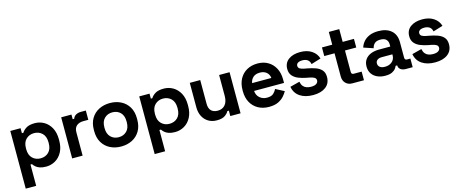

<svg xmlns="http://www.w3.org/2000/svg" viewBox="-44 -1344 5376 2238"><g transform="rotate(-15 2643.5 -225.0)"><path d="M58 200V-496H182V-436H200Q217 -465 253 -487.5Q289 -510 356 -510Q416 -510 467 -480.5Q518 -451 549 -394Q580 -337 580 -256V-240Q580 -159 549 -102Q518 -45 467 -15.5Q416 14 356 14Q311 14 280.5 3.5Q250 -7 231.5 -23.5Q213 -40 202 -57H184V200ZM454 -243V-253Q454 -325 415 -362.5Q376 -400 318 -400Q260 -400 221 -362.5Q182 -325 182 -253V-243Q182 -171 221 -133.5Q260 -96 318 -96Q377 -96 415.5 -133.5Q454 -171 454 -243Z M672 0V-496H796V-440H814Q825 -470 850.5 -484Q876 -498 910 -498H970V-386H908Q860 -386 829 -360.5Q798 -335 798 -282V0Z M1002 -240V-256Q1002 -336 1036 -393Q1070 -450 1129 -480Q1188 -510 1262 -510Q1336 -510 1395 -480Q1454 -450 1488 -393Q1522 -336 1522 -256V-240Q1522 -160 1488 -103Q1454 -46 1395 -16Q1336 14 1262 14Q1188 14 1129 -16Q1070 -46 1036 -103Q1002 -160 1002 -240ZM1396 -243V-253Q1396 -323 1358.5 -360.5Q1321 -398 1262 -398Q1204 -398 1166 -360.5Q1128 -323 1128 -253V-243Q1128 -173 1166 -135.5Q1204 -98 1262 -98Q1320 -98 1358 -135.5Q1396 -173 1396 -243Z M1614 200V-496H1738V-436H1756Q1773 -465 1809 -487.5Q1845 -510 1912 -510Q1972 -510 2023 -480.5Q2074 -451 2105 -394Q2136 -337 2136 -256V-240Q2136 -159 2105 -102Q2074 -45 2023 -15.5Q1972 14 1912 14Q1867 14 1836.5 3.5Q1806 -7 1787.5 -23.5Q1769 -40 1758 -57H1740V200ZM2010 -243V-253Q2010 -325 1971 -362.5Q1932 -400 1874 -400Q1816 -400 1777 -362.5Q1738 -325 1738 -253V-243Q1738 -171 1777 -133.5Q1816 -96 1874 -96Q1933 -96 1971.5 -133.5Q2010 -171 2010 -243Z M2224 -200V-496H2350V-210Q2350 -154 2377.5 -126Q2405 -98 2456 -98Q2514 -98 2546 -136.5Q2578 -175 2578 -244V-496H2704V0H2580V-65H2562Q2550 -40 2517 -16Q2484 8 2417 8Q2359 8 2315.5 -18.5Q2272 -45 2248 -92Q2224 -139 2224 -200Z M2796 -242V-254Q2796 -332 2827 -389.5Q2858 -447 2914 -478.5Q2970 -510 3044 -510Q3117 -510 3171 -477.5Q3225 -445 3255 -387.5Q3285 -330 3285 -254V-211H2924Q2926 -160 2962 -128Q2998 -96 3050 -96Q3103 -96 3128 -119Q3153 -142 3166 -170L3269 -116Q3255 -90 3228.5 -59.5Q3202 -29 3158 -7.5Q3114 14 3046 14Q2972 14 2915.5 -17.5Q2859 -49 2827.5 -106.5Q2796 -164 2796 -242ZM3157 -305Q3153 -348 3122.5 -374Q3092 -400 3043 -400Q2992 -400 2962 -374Q2932 -348 2925 -305Z M3345 -148 3461 -178Q3468 -143 3484.5 -123Q3501 -103 3525.5 -94.5Q3550 -86 3579 -86Q3623 -86 3644 -101.5Q3665 -117 3665 -140Q3665 -163 3645 -175.5Q3625 -188 3581 -196L3553 -201Q3501 -211 3458 -228.5Q3415 -246 3389 -277Q3363 -308 3363 -357Q3363 -431 3417 -470.5Q3471 -510 3559 -510Q3642 -510 3697 -473Q3752 -436 3769 -376L3652 -340Q3644 -378 3619.5 -394Q3595 -410 3559 -410Q3523 -410 3504 -397.5Q3485 -385 3485 -363Q3485 -339 3505 -327.5Q3525 -316 3559 -310L3587 -305Q3643 -295 3688.5 -278.5Q3734 -262 3760.5 -231.5Q3787 -201 3787 -149Q3787 -71 3730.5 -28.5Q3674 14 3579 14Q3482 14 3420 -28Q3358 -70 3345 -148Z M4053 0Q4004 0 3973.5 -30.5Q3943 -61 3943 -112V-392H3819V-496H3943V-650H4069V-496H4205V-392H4069V-134Q4069 -104 4097 -104H4193V0Z M4263 -145Q4263 -196 4287.5 -230.5Q4312 -265 4355.5 -282.5Q4399 -300 4455 -300H4591V-328Q4591 -363 4569 -385.5Q4547 -408 4499 -408Q4452 -408 4429 -386.5Q4406 -365 4399 -331L4283 -370Q4295 -408 4321.5 -439.5Q4348 -471 4392.5 -490.5Q4437 -510 4501 -510Q4599 -510 4656 -461Q4713 -412 4713 -319V-134Q4713 -104 4741 -104H4781V0H4697Q4660 0 4636 -18Q4612 -36 4612 -66V-67H4593Q4589 -55 4575 -35.5Q4561 -16 4531 -1Q4501 14 4449 14Q4396 14 4354 -4.5Q4312 -23 4287.5 -58.5Q4263 -94 4263 -145ZM4591 -196V-206H4464Q4429 -206 4409 -191Q4389 -176 4389 -149Q4389 -122 4410 -105Q4431 -88 4471 -88Q4524 -88 4557.5 -117.5Q4591 -147 4591 -196Z M4817 -148 4933 -178Q4940 -143 4956.5 -123Q4973 -103 4997.5 -94.5Q5022 -86 5051 -86Q5095 -86 5116 -101.5Q5137 -117 5137 -140Q5137 -163 5117 -175.5Q5097 -188 5053 -196L5025 -201Q4973 -211 4930 -228.5Q4887 -246 4861 -277Q4835 -308 4835 -357Q4835 -431 4889 -470.5Q4943 -510 5031 -510Q5114 -510 5169 -473Q5224 -436 5241 -376L5124 -340Q5116 -378 5091.5 -394Q5067 -410 5031 -410Q4995 -410 4976 -397.5Q4957 -385 4957 -363Q4957 -339 4977 -327.5Q4997 -316 5031 -310L5059 -305Q5115 -295 5160.5 -278.5Q5206 -262 5232.5 -231.5Q5259 -201 5259 -149Q5259 -71 5202.5 -28.5Q5146 14 5051 14Q4954 14 4892 -28Q4830 -70 4817 -148Z"/></g></svg>

Font: Space Grotesk Frontify
Style: Bold
Weight: 700
Designer: Florian Karsten
Version: Version 2.000